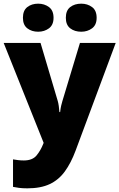

<svg xmlns="http://www.w3.org/2000/svg" viewBox="-21 -787 651 1047"><path d="M-1 -553H200L294 -236Q297 -226 299.5 -209Q302 -192 303 -176H307Q309 -196 312.5 -210.5Q316 -225 319 -235L415 -553H610L391 35Q366 102 332.5 148Q299 194 250 217Q201 240 128 240Q102 240 83 237.5Q64 235 50 232V82Q61 84 76.5 86Q92 88 109 88Q156 88 178.5 60.5Q201 33 215 -3L217 -8ZM104 -690Q104 -730 128 -748.5Q152 -767 187 -767Q221 -767 246 -748.5Q271 -730 271 -690Q271 -651 246 -632.5Q221 -614 187 -614Q152 -614 128 -632.5Q104 -651 104 -690ZM338 -690Q338 -730 362 -748.5Q386 -767 422 -767Q456 -767 481 -748.5Q506 -730 506 -690Q506 -651 481 -632.5Q456 -614 422 -614Q386 -614 362 -632.5Q338 -651 338 -690Z"/></svg>

Font: Noto Sans Arabic Blk
Style: Regular
Weight: 900
Designer: Monotype Design Team, Nadine Chahine, Nizar Qandah and Khaled Hosny
Foundry: Monotype Imaging Inc.
Version: Version 2.012; ttfautohint (v1.8.4.7-5d5b)